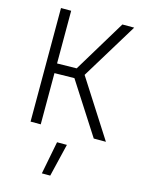

<svg xmlns="http://www.w3.org/2000/svg" viewBox="-140 -773 843 1130"><g transform="rotate(15 281.0 -207.5)"><path d="M329 77 281 277H230L269 77ZM546 0 323 -348 533 -692H461L268 -373L149 -371V-692H87V0H149V-312L270 -314L472 0Z"/></g></svg>

Font: RazerF5 Light
Style: Regular
Weight: 300
Foundry: Razer Inc.
Version: Version 2